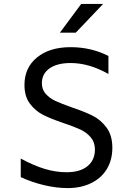

<svg xmlns="http://www.w3.org/2000/svg" viewBox="-20 -949 680 981"><path d="M86 -44V-139Q152 -103 208.5 -86Q265 -69 320 -69Q389 -69 427 -100Q465 -131 465 -185Q465 -222 444 -247Q423 -272 391 -287Q359 -302 305 -320Q240 -342 200.5 -362Q161 -382 133 -419Q105 -456 105 -515Q105 -603 169 -655.5Q233 -708 341 -708Q446 -708 534 -663V-571Q435 -627 341 -627Q272 -627 233 -599.5Q194 -572 194 -524Q194 -491 214 -469Q234 -447 263 -433.5Q292 -420 345 -401Q411 -379 453 -358Q495 -337 524.5 -297Q554 -257 554 -194Q554 -132 526 -85.5Q498 -39 446 -13.5Q394 12 326 12Q268 12 205 -3Q142 -18 86 -44ZM395 -929H507L367 -782H286Z"/></svg>

Font: Amiko
Style: Regular
Weight: 400
Designer: Pablo Impallari, Rodrigo Fuenzalida, Andres Torresi
Foundry: Impallari Type
Version: Version 1.001; ttfautohint (v1.3)